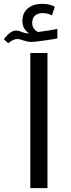

<svg xmlns="http://www.w3.org/2000/svg" viewBox="-57 -975 366 995"><path d="M100.1 -700.2H189V0H100.1ZM106 -757.8Q92.8 -757.8 82.8 -760.3Q72.8 -762.7 64.2 -765.4Q55.7 -768.1 48.3 -770.5Q41 -772.9 33.2 -772.9Q11.2 -772.9 -14.2 -751L-37.1 -772Q-15.6 -798.8 -1 -807.9Q13.7 -816.9 26.9 -816.9Q36.6 -816.9 55.7 -809.6Q74.7 -801.8 94.2 -801.8Q59.1 -824.7 59.1 -865.2Q59.1 -908.2 87.2 -931.6Q115.2 -955.1 161.1 -955.1Q200.2 -955.1 227.1 -939.9L211.9 -895Q191.9 -907.2 162.1 -907.2Q140.1 -907.2 125 -894.8Q109.9 -882.3 109.9 -856Q109.9 -838.9 118.7 -826.9Q127.4 -814.9 140.1 -809.1Q150.9 -810.1 187.3 -815.7Q223.6 -821.3 240.2 -825.2V-775.9Q225.1 -772.5 173.3 -765.1Q121.6 -757.8 106 -757.8Z"/></svg>

Font: DroidArabicKufi
Style: Regular
Weight: 400
Designer: Pascal Zoghbi
Foundry: Ascender Corporation
Version: Version 1.00; ttfautohint (v1.4.1)